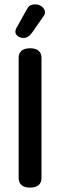

<svg xmlns="http://www.w3.org/2000/svg" viewBox="-20 -841 274 875"><path d="M169 -28Q169 -9 156 2.5Q143 14 117 14Q91 14 78 2.5Q65 -9 65 -28V-579Q65 -598 78 -609.5Q91 -621 117 -621Q143 -621 156 -609.5Q169 -598 169 -579ZM126 -692Q109 -668 88 -668Q72 -668 61 -676.5Q50 -685 50 -697Q50 -700 51 -704Q52 -708 57 -717L102 -798Q109 -811 117.5 -816Q126 -821 141 -821Q159 -821 172 -810Q185 -799 185 -785Q185 -775 179 -768Z"/></svg>

Font: Sofadi One
Style: Regular
Weight: 400
Designer: Botjo Nikoltchev
Foundry: Botjo Nikoltchev
Version: Version 1.002